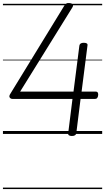

<svg xmlns="http://www.w3.org/2000/svg" viewBox="-20 -911 715 1306"><path d="M469 14Q455 14 448.5 9Q442 4 444 -6L473 -238H66Q53 -238 46.5 -247Q40 -256 49 -271L416 -870Q423 -882 431 -887Q439 -892 454 -890Q464 -889 470 -885.5Q476 -882 477 -876Q478 -870 472 -860L117 -288H480L520 -601Q523 -620 550 -620Q564 -620 570.5 -615.5Q577 -611 575 -601L535 -288H631Q640 -288 644 -283Q648 -278 648 -266Q647 -252 641.5 -245Q636 -238 626 -238H528L499 -5Q496 14 469 14ZM0 365H675V375H0ZM0 -20H675V0H0ZM0 -505H675V-500H0ZM0 -885H675V-875H0Z"/></svg>

Font: Playwrite GB J Guides
Style: Italic
Weight: 400
Italic angle: -7.01216°
Designer: Veronika Burian, José Scaglione
Foundry: TypeTogether
Version: Version 1.003